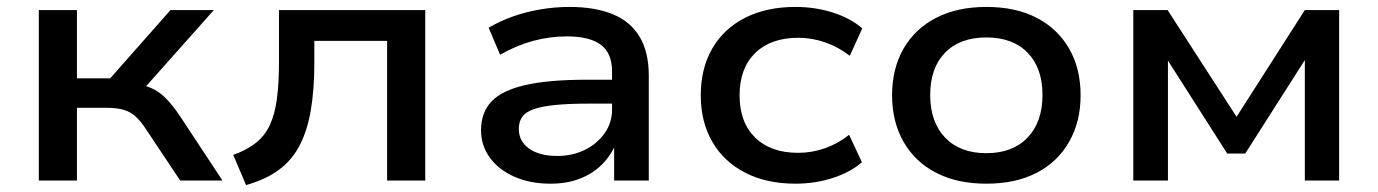

<svg xmlns="http://www.w3.org/2000/svg" viewBox="-20 -521 3976 554"><path d="M92 0V-492H202V-295H298L472 -492H597L380 -248L361 -280Q392 -277 415 -267.5Q438 -258 458 -238Q478 -218 500 -185L622 0H500L400 -150Q385 -173 370 -186Q355 -199 335.5 -204.5Q316 -210 285 -210H202V0Z M690 13 653 -74Q692 -88 718 -108.5Q744 -129 758.5 -160Q773 -191 779 -236Q785 -281 785 -344V-492H1207V0H1097V-403H887V-340Q887 -261 876.5 -201Q866 -141 843 -98.5Q820 -56 782 -29Q744 -2 690 13Z M1568 9Q1510 9 1464.5 -11Q1419 -31 1393.5 -66Q1368 -101 1368 -145Q1368 -196 1398 -228Q1428 -260 1495.5 -275.5Q1563 -291 1674 -291H1762V-222H1678Q1620 -222 1581.5 -218Q1543 -214 1520 -206Q1497 -198 1487 -184Q1477 -170 1477 -149Q1477 -113 1507 -92Q1537 -71 1588 -71Q1632 -71 1667.5 -88.5Q1703 -106 1724.5 -136.5Q1746 -167 1746 -204V-315Q1746 -368 1713.5 -392Q1681 -416 1616 -416Q1566 -416 1518 -403Q1470 -390 1423 -363L1390 -441Q1422 -460 1460 -473.5Q1498 -487 1540 -494Q1582 -501 1623 -501Q1697 -501 1748 -480Q1799 -459 1825.5 -415Q1852 -371 1852 -303V0H1752V-109H1758Q1744 -74 1718 -47.5Q1692 -21 1654.5 -6Q1617 9 1568 9Z M2275 9Q2192 9 2130.5 -22.5Q2069 -54 2035.5 -111.5Q2002 -169 2002 -246Q2002 -324 2035.5 -381.5Q2069 -439 2130.5 -470Q2192 -501 2275 -501Q2333 -501 2384 -484.5Q2435 -468 2468 -439L2432 -360Q2400 -385 2361.5 -398.5Q2323 -412 2284 -412Q2204 -412 2159 -368Q2114 -324 2114 -246Q2114 -168 2159 -124Q2204 -80 2283 -80Q2323 -80 2361 -93.5Q2399 -107 2430 -132L2467 -53Q2434 -24 2383 -7.5Q2332 9 2275 9Z M2826 9Q2742 9 2681 -22.5Q2620 -54 2587 -112Q2554 -170 2554 -246Q2554 -323 2587 -380.5Q2620 -438 2681 -469.5Q2742 -501 2826 -501Q2911 -501 2971.5 -469.5Q3032 -438 3065 -380.5Q3098 -323 3098 -246Q3098 -170 3065 -112Q3032 -54 2971.5 -22.5Q2911 9 2826 9ZM2826 -79Q2902 -79 2945 -124Q2988 -169 2988 -247Q2988 -325 2945 -369Q2902 -413 2826 -413Q2750 -413 2707 -369Q2664 -325 2664 -247Q2664 -169 2707 -124Q2750 -79 2826 -79Z M3250 0V-492H3349L3548 -184L3745 -492H3844V0H3745V-368H3758L3573 -78H3521L3336 -368H3350V0Z"/></svg>

Font: Nunito Sans 10pt SemiExpanded SemiBold
Style: Regular
Weight: 600
Width: 6
Designer: Vernon Adams
Foundry: Vernon Adams
Version: Version 3.101;gftools[0.9.27]